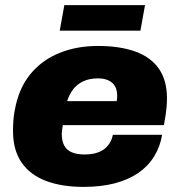

<svg xmlns="http://www.w3.org/2000/svg" viewBox="-20 -720 707 752"><path d="M308 12Q222 12 160 -11.5Q98 -35 64.5 -83.5Q31 -132 31 -207Q31 -229 32.5 -249.5Q34 -270 38 -289Q53 -373 98 -428.5Q143 -484 211.5 -512Q280 -540 363 -540Q450 -540 510.5 -518Q571 -496 602.5 -450.5Q634 -405 634 -334Q634 -318 632 -296Q630 -274 622 -230H226Q225 -223 223.5 -212.5Q222 -202 222 -194Q222 -169 231 -151Q240 -133 260 -124Q280 -115 311 -115Q338 -115 357.5 -121Q377 -127 390 -137.5Q403 -148 411 -162Q419 -176 422 -192H615Q607 -145 583.5 -107Q560 -69 521.5 -42.5Q483 -16 429.5 -2Q376 12 308 12ZM243 -324H437Q438 -329 438.5 -335Q439 -341 439 -345Q439 -367 430.5 -382Q422 -397 405 -405Q388 -413 364 -413Q331 -413 307 -402Q283 -391 267.5 -371.5Q252 -352 243 -324ZM214 -600 232 -700H548L530 -600Z"/></svg>

Font: Archivo SemiBold Black
Style: Italic
Weight: 900
Italic angle: -10°
Version: Version 2.001